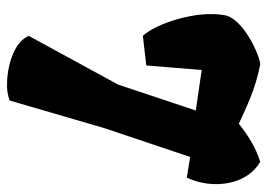

<svg xmlns="http://www.w3.org/2000/svg" viewBox="-128 -499 769 553"><g transform="rotate(90 256.5 -222.5)"><path d="M83.5 79.1C99.1 118.2 160.2 139.6 215.8 141.6C239.3 142.6 252 140.1 269.5 134.3L349.1 -138.7L432.1 -385.7L491.7 -376C527.8 -453.1 511.2 -551.3 445.8 -587.4C405.3 -574.7 372.1 -554.2 336.4 -525.9C285.6 -548.8 238.8 -573.2 166 -587.4C145.5 -588.4 35.2 -541.5 23.9 -485.8C8.8 -405.3 46.9 -289.1 83 -249.5L168.5 -259.3L181.6 -418.9L298.3 -401.9L223.6 -178.2Z"/></g></svg>

Font: Fruktur
Style: Regular
Weight: 400
Designer: Viktoriya Grabowska
Foundry: Viktoriya Grabowska
Version: Version 1.002